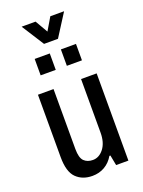

<svg xmlns="http://www.w3.org/2000/svg" viewBox="-171 -998 812 1088"><g transform="rotate(-20 235.0 -454.0)"><path d="M192 12Q132 12 95 -24.5Q58 -61 58 -150V-526H152V-165Q152 -111 172 -91.5Q192 -72 225 -72Q263 -72 290.5 -107.5Q318 -143 318 -203V-526H412V0H338L326 -62H320Q299 -26 266 -7Q233 12 192 12ZM268 -624V-723H359V-624ZM110 -624V-723H201V-624ZM189 -785 103 -920H187L231 -844L276 -920H359L273 -785Z"/></g></svg>

Font: Archivo Narrow Medium
Style: Regular
Weight: 500
Designer: Hector Gatti
Foundry: Omnibus-Type
Version: Version 3.002